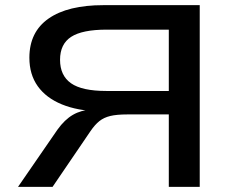

<svg xmlns="http://www.w3.org/2000/svg" viewBox="-20 -725 907 745"><path d="M50 0 203 -222Q231 -261 263 -279.5Q295 -298 336 -300L362 -301L365 -293Q281 -295 220 -320Q159 -345 126.5 -390.5Q94 -436 94 -501Q94 -601 168.5 -653Q243 -705 381 -705H755V0H635V-281H474Q433 -281 408 -275Q383 -269 365.5 -255Q348 -241 331 -216L184 0ZM393 -372H635V-610H394Q299 -610 256 -582Q213 -554 213 -493Q213 -432 255.5 -402Q298 -372 393 -372Z"/></svg>

Font: Nunito Sans 10pt Expanded SemiBold
Style: Regular
Weight: 600
Width: 7
Designer: Vernon Adams
Foundry: Vernon Adams
Version: Version 3.101;gftools[0.9.27]